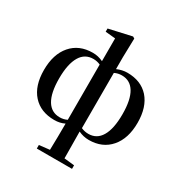

<svg xmlns="http://www.w3.org/2000/svg" viewBox="-235 -972 1330 1403"><g transform="rotate(30 430.0 -270.5)"><path d="M279 260V230L367 220Q370 114 370 -3Q332 16 285 16Q169 16 103 -57.5Q37 -131 37 -264Q37 -397 103.5 -474Q170 -551 285 -551Q330 -551 372 -531V-723L288 -731V-758L479 -801L494 -792L490 -633V-532Q533 -551 576 -551Q691 -551 757 -478Q823 -403 823 -270.5Q823 -138 756.5 -61Q690 16 576 16Q530 16 488 -4Q488 92 490 199Q490 213 490 221L576 230V260ZM309 -21Q342 -21 370 -35V-501Q342 -514 311 -514Q240 -514 203 -453Q164 -389 164 -265Q164 -143 202 -81Q239 -21 309 -21ZM551 -21Q621 -21 658 -83Q696 -146 696 -270Q696 -392 658 -454Q621 -514 551 -514Q518 -514 490 -500V-34Q519 -21 551 -21Z"/></g></svg>

Font: GenRyuMin TW B
Style: Regular
Weight: 700
Version: Version 1.501;PS 1;hotconv 16.6.51;makeotf.lib2.5.65220